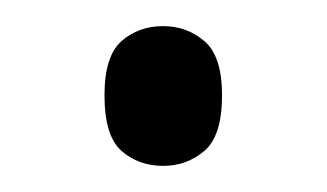

<svg xmlns="http://www.w3.org/2000/svg" viewBox="-20 -121 250 147"><path d="M105 6Q86 6 73 -5.5Q60 -17 60 -48Q60 -78 73 -89.5Q86 -101 105 -101Q123 -101 136.5 -89.5Q150 -78 150 -48Q150 -17 136.5 -5.5Q123 6 105 6Z"/></svg>

Font: Noto Serif Lao SemiCondensed Light
Style: Regular
Weight: 300
Width: 4
Designer: Monotype Design Team
Foundry: Monotype Imaging Inc.
Version: Version 2.003; ttfautohint (v1.8.4.7-5d5b)